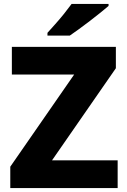

<svg xmlns="http://www.w3.org/2000/svg" viewBox="-20 -951 643 971"><path d="M575 0H32V-108L355 -574H40V-714H566V-606L243 -140H575ZM529 -921Q513 -907 488 -887Q463 -867 434.5 -845Q406 -823 379 -803.5Q352 -784 333 -771H220V-785Q236 -803 259 -828.5Q282 -854 304 -881.5Q326 -909 342 -931H529Z"/></svg>

Font: Noto Sans Lao Looped ExtraBold
Style: Regular
Weight: 800
Designer: Mark Frömberg, Ben Mitchell
Foundry: The Fontpad Ltd
Version: Version 1.002; ttfautohint (v1.8.4.7-5d5b)